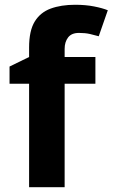

<svg xmlns="http://www.w3.org/2000/svg" viewBox="-20 -785 472 805"><path d="M380 -434H251V0H102V-434H20V-506L102 -546V-586Q102 -656 125.5 -694.5Q149 -733 192.5 -749Q236 -765 295 -765Q339 -765 374.5 -758Q410 -751 432 -742L394 -633Q377 -638 357 -642.5Q337 -647 311 -647Q280 -647 265.5 -628Q251 -609 251 -580V-546H380Z"/></svg>

Font: Noto Sans Malayalam
Style: Regular
Weight: 400
Designer: Jelle Bosma - Monotype Design Team
Foundry: Monotype Imaging Inc.
Version: Version 2.103